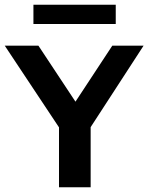

<svg xmlns="http://www.w3.org/2000/svg" viewBox="-40 -787 624 807"><path d="M208 0V-304L235 -211L-20 -595H121.5L296.5 -330.5H258L432 -595H563.5L314 -211L341 -302.5V0ZM100.5 -686V-767H446.5V-686Z"/></svg>

Font: Encode Sans SC SemiBold
Style: Regular
Weight: 600
Version: Version 3.002